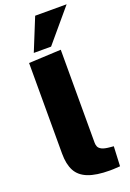

<svg xmlns="http://www.w3.org/2000/svg" viewBox="-186 -1063 763 1131"><g transform="rotate(-20 195.5 -497.5)"><path d="M296.4 5.9Q210.9 5.9 159.9 -14.2Q108.9 -34.2 86.7 -75.9Q64.5 -117.7 64.5 -183.6V-752L266.6 -761.7V-178.2Q266.6 -166 271.2 -154.3Q275.9 -142.6 292.2 -134Q308.6 -125.5 343.3 -122.6Q348.6 -122.1 354.5 -121.6Q360.4 -121.1 365.7 -120.6L359.9 2.9Q331.5 4.9 318.6 5.4Q305.7 5.9 296.4 5.9ZM110.8 -798.3 193.4 -1001.5H390.6L219.2 -798.3Z"/></g></svg>

Font: Comme Black
Style: Regular
Weight: 900
Version: Version 1.000;gftools[0.9.27]